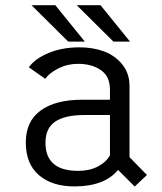

<svg xmlns="http://www.w3.org/2000/svg" viewBox="-20 -690 610 722"><path d="M469 -533.5H406.5L268.5 -670.5H358ZM299 -533.5H236.5L98.5 -670.5H188ZM486.5 11.5 424 -51Q372.5 11 259.5 11Q176 11 126.5 -31.2Q77 -73.5 77 -154.5Q77 -233.5 132.5 -274.2Q188 -315 289.5 -315H393.5V-353Q393.5 -402.5 359.5 -426.2Q325.5 -450 273 -450Q234 -450 200 -433Q166 -416 150 -393.5L88.5 -437Q110.5 -468.5 161.5 -490.2Q212.5 -512 279 -512Q330 -512 371.5 -496.5Q413 -481 440 -447.5Q467 -414 467 -367V-99L532.5 -32ZM274 -47.5Q316.5 -47.5 347.8 -63.8Q379 -80 393.5 -106V-257.5H297Q225 -257.5 188 -233Q151 -208.5 151 -153Q151 -47.5 274 -47.5Z"/></svg>

Font: League Mono Narrow Light
Style: Regular
Weight: 300
Width: 3
Designer: Tyler Finck
Foundry: The League of Moveable Type / Tyler Finck
Version: Version 2.210